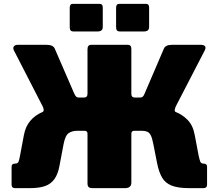

<svg xmlns="http://www.w3.org/2000/svg" viewBox="-20 -974 1132 994"><path d="M512 -936V-835Q512 -822 505 -816.5Q498 -811 483 -811H363Q350 -811 345.5 -816.5Q341 -822 341 -833V-934Q341 -954 357 -954H496Q512 -954 512 -936ZM752 -936V-835Q752 -822 745 -816.5Q738 -811 723 -811H603Q590 -811 585.5 -816.5Q581 -822 581 -833V-934Q581 -954 597 -954H736Q752 -954 752 -936ZM58 0Q40 0 40 -18V-111Q40 -127 58 -127Q72 -127 76 -137Q80 -147 84 -170L104 -276Q112 -319 136.5 -348Q161 -377 197.5 -393Q234 -409 278 -412L361 -469H415Q433 -469 433 -489V-719Q433 -742 452 -742H642Q660 -742 660 -721V-489Q660 -469 678 -469H732L815 -412Q850 -409 886.5 -395.5Q923 -382 951 -353.5Q979 -325 988 -276L1008 -170Q1013 -147 1017 -137Q1021 -127 1034 -127Q1052 -127 1052 -111V-18Q1052 0 1034 0H959Q902 0 869 -13Q836 -26 819.5 -54Q803 -82 794 -126L774 -227Q768 -259 760.5 -273.5Q753 -288 741.5 -292.5Q730 -297 712 -297H676Q660 -297 660 -282V-29Q660 0 627 0H460Q444 0 438.5 -6Q433 -12 433 -25V-282Q433 -297 417 -297H381Q355 -297 336.5 -285.5Q318 -274 309 -227L288 -116Q280 -72 261.5 -46.5Q243 -21 212.5 -10.5Q182 0 134 0ZM396 -373 202 -396Q207 -399 206 -407.5Q205 -416 200 -425L52 -713Q46 -725 51.5 -733.5Q57 -742 73 -742H221Q256 -742 264 -721L365 -488Q370 -478 374.5 -473.5Q379 -469 387 -469ZM697 -373 706 -469Q714 -469 719 -473.5Q724 -478 728 -488L828 -721Q836 -742 871 -742H1019Q1036 -742 1041.5 -734.5Q1047 -727 1040 -713L891 -425Q887 -416 885 -407.5Q883 -399 888 -396Z"/></svg>

Font: Libre Franklin Black
Style: Regular
Weight: 900
Designer: Pablo Impallari, Rodrigo Fuenzalida, Nhung Nguyen
Foundry: Impallari Type
Version: Version 3.000